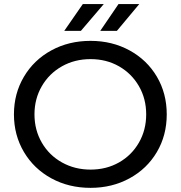

<svg xmlns="http://www.w3.org/2000/svg" viewBox="-20 -907 880 935"><path d="M47.9 -350.1Q47.9 -451.2 96.4 -533.2Q145 -615.2 230 -661.6Q314.9 -708 420.9 -708Q525.9 -708 610.8 -661.6Q695.8 -615.2 743.9 -533.7Q792 -452.1 792 -350.1Q792 -248 743.9 -166.5Q695.8 -85 610.8 -38.6Q525.9 7.8 420.9 7.8Q314.9 7.8 230 -38.6Q145 -85 96.4 -167Q47.9 -249 47.9 -350.1ZM147.9 -350.1Q147.9 -273.9 183.6 -212.4Q219.2 -150.9 281.7 -116Q344.2 -81.1 420.9 -81.1Q498 -81.1 559.6 -116Q621.1 -150.9 656.5 -212.4Q691.9 -273.9 691.9 -350.1Q691.9 -426.3 656.5 -487.5Q621.1 -548.8 559.6 -584Q498 -619.1 420.9 -619.1Q343.8 -619.1 281.5 -584Q219.2 -548.8 183.6 -487.3Q147.9 -425.8 147.9 -350.1ZM293 -756.8 383.3 -887.2H485.4L374 -756.8ZM468.3 -756.8 557.1 -887.2H658.2L549.3 -756.8Z"/></svg>

Font: Montserrat Medium
Style: Regular
Weight: 500
Designer: Julieta Ulanovsky
Foundry: Julieta Ulanovsky
Version: Version 7.200